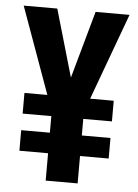

<svg xmlns="http://www.w3.org/2000/svg" viewBox="-52 -755 573 795"><g transform="rotate(5 234.5 -357.0)"><path d="M234.9 -434.1 313 -713.9H454.1L321.8 -354H419.9V-268.1H300.8V-199.2H419.9V-113.8H300.8V0H168V-113.8H48.8V-199.2H168V-268.1H48.8V-354H144L14.2 -713.9H153.8Z"/></g></svg>

Font: Open Sans Condensed
Style: Bold
Weight: 700
Width: 3
Designer: Monotype Design Team
Foundry: Monotype Imaging Inc.
Version: Version 3.003; ttfautohint (v1.8.4)